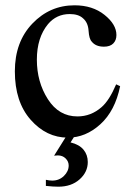

<svg xmlns="http://www.w3.org/2000/svg" viewBox="-20 -504 507 724"><path d="M433 -179Q414 -86 358.5 -35.5Q303 15 236 15Q155 15 95.5 -52.5Q36 -120 36 -235Q36 -346 102 -415Q168 -484 261 -484Q329 -484 374 -448Q419 -412 419 -372Q419 -352 407 -340Q395 -328 372 -328Q341 -328 326 -347Q316 -357 314 -388Q312 -419 293 -435Q276 -451 243 -451Q193 -451 161 -413Q119 -362 119 -279Q119 -195 160.5 -130Q202 -65 272 -65Q323 -65 363 -100Q392 -125 418 -186ZM241 -8H272L246 33Q279 41 295 60.5Q311 80 311 107Q311 145 280 172.5Q249 200 200 200Q181 200 153 197V174Q167 177 177 177Q203 177 221 159.5Q239 142 239 120Q239 105 227.5 93.5Q216 82 198 82Q193 82 184 83Z"/></svg>

Font: MM Ethnic
Style: Regular
Weight: 400
Designer: Khon Soe Zaw Thu
Version: Version 1.00 July 18, 2016, initial release